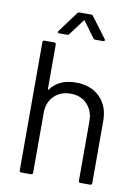

<svg xmlns="http://www.w3.org/2000/svg" viewBox="-95 -940 729 1004"><g transform="rotate(10 269.5 -438.5)"><path d="M465 -340V-10Q465 0 455 0H404Q394 0 394 -10V-326Q394 -381 360.5 -416Q327 -451 274 -451Q219 -451 185 -417Q151 -383 151 -328V-10Q151 0 141 0H90Q80 0 80 -10V-690Q80 -700 90 -700H141Q151 -700 151 -690V-453Q151 -451 152.5 -450Q154 -449 155 -451Q199 -513 290 -513Q370 -513 417.5 -466Q465 -419 465 -340ZM153 -763 233 -871Q237 -877 246 -877H304Q313 -877 317 -871L398 -763Q400 -761 400 -757Q400 -755 398 -753Q396 -751 392 -751H352Q343 -751 339 -757L279 -839Q278 -841 276 -841Q274 -841 273 -839L212 -757Q208 -751 199 -751H159Q153 -751 151 -754.5Q149 -758 153 -763Z"/></g></svg>

Font: Amber EN
Style: Regular
Weight: 400
Designer: Jeremy Tribby
Foundry: Tribby Type Co.
Version: Version 1.403 November 24, 2021